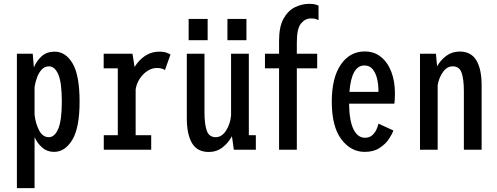

<svg xmlns="http://www.w3.org/2000/svg" viewBox="-20 -780 2590 1000"><path d="M68 200V-500H150.5L156.5 -429Q171 -464 197.5 -487.5Q224 -511 264.5 -511Q322 -511 358.2 -449.5Q394.5 -388 394.5 -251Q394.5 -114 356.5 -51.5Q318.5 11 261.5 11Q225.5 11 200.5 -10.8Q175.5 -32.5 160 -65.5V200ZM235 -434.5Q213.5 -434.5 198.2 -418.8Q183 -403 173.5 -378.2Q164 -353.5 160 -326.5V-182Q165.5 -135.5 184 -100.5Q202.5 -65.5 234.5 -65.5Q265 -65.5 283.5 -109.5Q302 -153.5 302 -251Q302 -349.5 283.8 -392Q265.5 -434.5 235 -434.5Z M520.5 0V-76H593.5V-424H520V-500H670L681 -431Q702 -466.5 735.2 -488.8Q768.5 -511 809 -511Q834.5 -511 849 -505Q863.5 -499 868 -496L839 -415Q836 -418 825 -422Q814 -426 797.5 -426Q772 -426 748.2 -410.8Q724.5 -395.5 707.8 -370Q691 -344.5 686.5 -314V-76H767.5V0Z M1067.5 11.5Q1007.5 11.5 980.2 -34.2Q953 -80 953 -164.5V-500H1045V-195Q1045 -134 1056.8 -99.8Q1068.5 -65.5 1103.5 -65.5Q1135.5 -65.5 1157.5 -100Q1179.5 -134.5 1183.5 -178.5V-500H1276V-76H1312.5V0H1198L1188 -70.5Q1169 -35.5 1138.5 -12Q1108 11.5 1067.5 11.5ZM962.5 -681.5H1061.5V-570.5H962.5ZM1164.5 -681.5H1263.5V-570.5H1164.5Z M1433.5 0V-424H1360V-500H1433.5V-568.5Q1433.5 -640.5 1456.5 -682.2Q1479.5 -724 1515.5 -742Q1551.5 -760 1591 -760Q1612 -760 1623.2 -756.5Q1634.5 -753 1639 -751V-675Q1635 -677.5 1626 -680.8Q1617 -684 1599 -684Q1570 -684 1548 -658Q1526 -632 1526 -559.5V-500H1632V-424H1526V0Z M1879.5 11Q1807 11 1757.5 -55Q1708 -121 1708 -250.5Q1708 -375 1755 -443.5Q1802 -512 1879.5 -512Q1929 -512 1964.2 -483.5Q1999.5 -455 2018.2 -405.8Q2037 -356.5 2037 -293.5Q2037 -274 2036 -261Q2035 -248 2034 -240H1798Q1799.5 -149.5 1821.5 -106Q1843.5 -62.5 1880.5 -62.5Q1905 -62.5 1919.8 -76.5Q1934.5 -90.5 1941.8 -108Q1949 -125.5 1951.5 -136L2028.5 -100.5Q2023.5 -83 2006 -56.5Q1988.5 -30 1957.2 -9.5Q1926 11 1879.5 11ZM1878 -439Q1810.5 -439 1800 -301.5H1951V-308.5Q1951 -340 1944 -370Q1937 -400 1921 -419.5Q1905 -439 1878 -439Z M2167.5 0V-500H2250.5L2256.5 -434.5Q2275 -467.5 2304.8 -489.5Q2334.5 -511.5 2374 -511.5Q2433.5 -511.5 2461 -465.8Q2488.5 -420 2488.5 -335.5V0H2396V-305Q2396 -366 2384.5 -400.2Q2373 -434.5 2338 -434.5Q2308.5 -434.5 2287.5 -405.5Q2266.5 -376.5 2259.5 -337V0Z"/></svg>

Font: Trispace Condensed
Style: Regular
Weight: 400
Width: 3
Designer: Tyler Finck
Foundry: Etcetera Type Company
Version: Version 1.210; ttfautohint (v1.8.3)